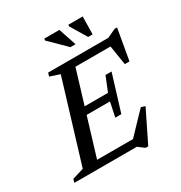

<svg xmlns="http://www.w3.org/2000/svg" viewBox="-226 -1016 1125 1195"><g transform="rotate(-30 336.0 -419.0)"><path d="M244.5 -628 174 -651.5 181.5 -676H363L157.5 0H-21L-13 -25L68.5 -49.5ZM596 -640.5 617 -622.5H287.5L305 -676H614L676 -705H693.5L654.5 -483H621ZM472.5 33 428.5 0H98L115.5 -53.5H462.5L415 -36L573.5 -201.5L602 -192L491.5 33ZM446.5 -224H403L425 -328H198.5L214.5 -380.5H441L483 -484.5H526.5L486.5 -354ZM417.5 -743.5H381L264.5 -858.5L266.5 -871H375ZM540 -743.5H508L438 -860L439.5 -871H542.5Z"/></g></svg>

Font: Newsreader 16pt Medium
Style: Italic
Weight: 500
Italic angle: -17°
Designer: Hugues Gentile
Foundry: Production Type
Version: Version 1.003